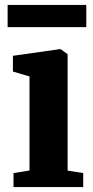

<svg xmlns="http://www.w3.org/2000/svg" viewBox="-20 -761 379 781"><path d="M35 0V-57L100 -67.5V-450L32.5 -470V-534L223 -561H227L255 -540.5V-67L318.5 -57V0ZM331 -741V-650.5H11V-741Z"/></svg>

Font: Merriweather 36pt ExtraBold
Style: Regular
Weight: 800
Designer: Eben Sorkin
Foundry: Eben Sorkin
Version: Version 2.100